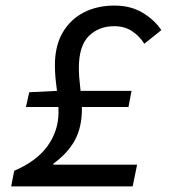

<svg xmlns="http://www.w3.org/2000/svg" viewBox="-20 -669 640 689"><path d="M20 0 31 -56Q112 -91 151 -145.5Q190 -200 190 -267Q190 -305 183.5 -351.5Q177 -398 177 -435Q177 -504 204.5 -551.5Q232 -599 280 -624Q328 -649 391 -649Q448 -649 490.5 -624Q533 -599 559 -561L498 -512Q480 -540 453.5 -557.5Q427 -575 390 -575Q334 -575 298.5 -539.5Q263 -504 263 -425Q263 -394 268 -354Q273 -314 274 -279Q274 -213 249 -166.5Q224 -120 172 -82L171 -78H472L456 0ZM73 -285 85 -338 186 -343H452L441 -285Z"/></svg>

Font: Source Code Pro ExtraLight Medium
Style: Italic
Weight: 500
Italic angle: -11°
Monospace: yes
Version: Version 1.016;hotconv 1.0.116;makeotfexe 2.5.65601